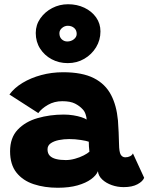

<svg xmlns="http://www.w3.org/2000/svg" viewBox="-20 -877 700 905"><path d="M252 8Q190 8 139 -8.8Q88 -25.5 57.8 -63.2Q27.5 -101 27.5 -164Q27.5 -227.5 63.2 -265.5Q99 -303.5 157 -320.2Q215 -337 280.5 -337Q303.5 -337 325.2 -333.5Q347 -330 363.8 -324.5Q380.5 -319 388.5 -313.5Q388 -325 383.2 -339Q378.5 -353 369.5 -362Q355.5 -377.5 333.5 -388.8Q311.5 -400 273.5 -400Q236 -400 206 -382.8Q176 -365.5 160.5 -344L24.5 -431.5Q47.5 -463 86.5 -486.5Q125.5 -510 174.5 -523.2Q223.5 -536.5 277.5 -536.5Q367.5 -536.5 422.2 -508.8Q477 -481 504 -428.5Q516.5 -404.5 524.5 -375Q532.5 -345.5 536 -309Q538 -281 539.2 -253.8Q540.5 -226.5 541 -199.5Q541.5 -160 549.2 -147.8Q557 -135.5 570.5 -135.5Q583 -135.5 593 -140.5Q603 -145.5 606.5 -154L659.5 -39Q653 -22 628 -8.5Q603 5 563 5Q533.5 5 506.8 -4.5Q480 -14 462 -30.8Q444 -47.5 441.5 -70Q434 -50.5 409.5 -32.5Q385 -14.5 345.5 -3.2Q306 8 252 8ZM290 -122.5Q311 -122.5 333.5 -128.8Q356 -135 374.5 -144.5Q393 -154 401.5 -162Q400 -173 399.2 -186.8Q398.5 -200.5 398.5 -209Q388.5 -213 361.2 -217.2Q334 -221.5 306 -221.5Q281 -221.5 257.5 -216.8Q234 -212 219 -201.5Q204 -191 204 -173Q204 -154.5 214.2 -143.5Q224.5 -132.5 244 -127.5Q263.5 -122.5 290 -122.5ZM299.5 -579.5Q257.5 -579.5 223.5 -597.8Q189.5 -616 169 -648Q148.5 -680 148.5 -721.5Q148.5 -759.5 170 -790.2Q191.5 -821 226 -839Q260.5 -857 301 -857Q343 -857 377.8 -840.5Q412.5 -824 433 -795Q453.5 -766 453.5 -729Q453.5 -688 432.8 -654Q412 -620 377.2 -599.8Q342.5 -579.5 299.5 -579.5ZM297 -681.5Q315 -681.5 328.2 -692Q341.5 -702.5 341.5 -717Q341.5 -735 329.5 -745.2Q317.5 -755.5 299.5 -755.5Q284.5 -755.5 272.2 -745Q260 -734.5 260 -720.5Q260 -702 271 -691.8Q282 -681.5 297 -681.5Z"/></svg>

Font: Grandstander Thin ExtraBold
Style: Regular
Weight: 800
Version: Version 1.200